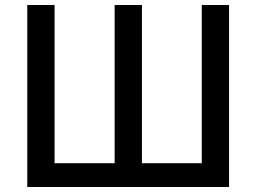

<svg xmlns="http://www.w3.org/2000/svg" viewBox="-20 -747 1024 767"><path d="M198 -95H438V-727H547V-95H786V-727H895V0H89V-727H198Z"/></svg>

Font: Sinter Medium
Style: Regular
Weight: 500
Foundry: Adobe & rsms
Version: Version 1.000